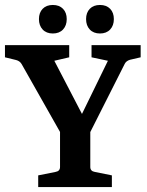

<svg xmlns="http://www.w3.org/2000/svg" viewBox="-27 -754 591 774"><path d="M232 -192 60 -496Q53 -508 38 -512L-7 -523V-572H252V-523L192 -509L321 -261H287L408 -509L342 -523V-572H540V-523L497 -513Q490 -511 484.5 -507Q479 -503 476 -497L322 -192ZM127 0V-47L197 -61Q215 -64 215 -81V-237H337V-81Q337 -64 355 -61L424 -47V0ZM242 -677Q242 -651 227 -635Q212 -619 186 -619Q160 -619 145 -635Q130 -651 130 -677Q130 -703 145 -718.5Q160 -734 186 -734Q212 -734 227 -718.5Q242 -703 242 -677ZM432 -677Q432 -651 417 -635Q402 -619 376 -619Q350 -619 335 -635Q320 -651 320 -677Q320 -703 335 -718.5Q350 -734 376 -734Q402 -734 417 -718.5Q432 -703 432 -677Z"/></svg>

Font: Yrsa SemiBold
Style: Regular
Weight: 600
Version: Version 2.004